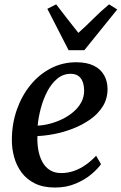

<svg xmlns="http://www.w3.org/2000/svg" viewBox="-20 -851 558 882"><path d="M444 -97Q430 -76.5 400.5 -51.2Q371 -26 328.2 -7.8Q285.5 10.5 232.5 10.5Q178.5 10.5 140.5 -8.2Q102.5 -27 79 -58.8Q55.5 -90.5 44.8 -130Q34 -169.5 34.5 -211Q35 -283.5 57.5 -347.5Q80 -411.5 120 -460.5Q160 -509.5 213.5 -537.2Q267 -565 330 -565Q379 -565 410.8 -549.2Q442.5 -533.5 458 -506Q473.5 -478.5 474 -444.5Q474.5 -398 452.2 -362.5Q430 -327 393.2 -301.5Q356.5 -276 313.2 -259.5Q270 -243 227.5 -235Q185 -227 152 -226Q150.5 -193.5 155.8 -163.2Q161 -133 173.8 -108.8Q186.5 -84.5 208.2 -70.2Q230 -56 261 -56Q292.5 -56 321 -66.2Q349.5 -76.5 374.8 -94.5Q400 -112.5 421.5 -135.5ZM305.5 -512Q270 -512 243 -489.5Q216 -467 197.2 -431Q178.5 -395 167.5 -353.5Q156.5 -312 153 -274Q180 -275 209.5 -282.8Q239 -290.5 267 -304.2Q295 -318 317.8 -337.5Q340.5 -357 353.8 -382Q367 -407 366.5 -437Q365.5 -474.5 349.5 -493.2Q333.5 -512 305.5 -512ZM295 -620.5 197.5 -810.5 238 -831Q262.5 -799.5 288 -766.2Q313.5 -733 340 -700Q377 -733 409.5 -765.8Q442 -798.5 481 -831L518.5 -807.5L367.5 -620.5Z"/></svg>

Font: Merriweather 28pt Medium
Style: Italic
Weight: 500
Italic angle: -7.8°
Version: Version 2.101